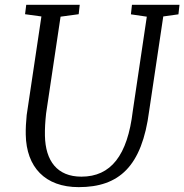

<svg xmlns="http://www.w3.org/2000/svg" viewBox="-20 -767 765 797"><path d="M86.9 -208C89.4 -73.2 167 9.8 306.6 9.8C474.1 9.8 569.3 -75.7 599.1 -306.2L657.7 -698.7L720.7 -707.5L725.1 -747.1H527.8L523.4 -707.5L589.4 -697.8L531.2 -306.2C509.3 -121.6 440.4 -33.7 317.9 -33.7C217.8 -33.7 168.5 -98.6 166.5 -204.1C166 -231.9 167.5 -260.7 171.4 -296.4L231.4 -697.8L306.6 -708L311 -747.1H88.9L84 -708L151.9 -698.7L90.8 -289.6C87.9 -260.7 86.4 -233.4 86.9 -208Z"/></svg>

Font: Merriweather
Style: Light Italic
Weight: 300
Italic angle: -7.5°
Designer: Eben Sorkin
Foundry: Eben Sorkin
Version: Version 1.001